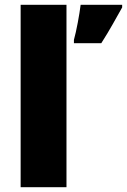

<svg xmlns="http://www.w3.org/2000/svg" viewBox="-20 -780 529 800"><path d="M257 0H66V-760H257ZM489 -749Q468 -712 449 -678Q430 -644 402 -600H288V-614Q296 -643 304 -685.5Q312 -728 316 -760H489Z"/></svg>

Font: Noto Sans Ethiopic Black
Style: Regular
Weight: 900
Designer: Monotype Design Team
Foundry: Monotype Imaging Inc.
Version: Version 2.102; ttfautohint (v1.8.4.7-5d5b)